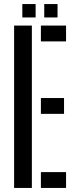

<svg xmlns="http://www.w3.org/2000/svg" viewBox="-20 -926 368 946"><path d="M49.5 0V-800H137V0ZM181.5 -722V-800H305.5V-722ZM181.5 -365V-443H295.5V-365ZM181.5 0V-78H305.5V0ZM198 -840V-906H263.5V-840ZM90 -840V-906H155.5V-840Z"/></svg>

Font: Big Shoulders Stencil Display SemiBold
Style: Regular
Weight: 600
Designer: Patric King
Foundry: XO Type Co
Version: Version 1.000